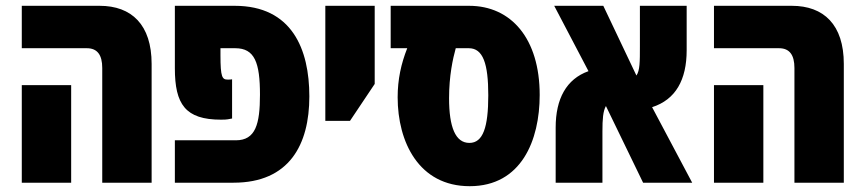

<svg xmlns="http://www.w3.org/2000/svg" viewBox="-20 -629 2975 661"><path d="M332 0H502V-409C502 -544 433 -609 323 -609H55V-463H279C315 -463 332 -440 332 -395ZM55 0H225V-336H55Z M582 0H784C976 0 1045 -131 1045 -297C1045 -460 985 -609 788 -609H582V-394C582 -270 618 -217 741 -217C765 -217 766 -219 779 -221V-356C774 -355 771 -355 764 -355C745 -355 739 -363 739 -439V-463H790C857 -463 875 -413 875 -303C875 -202 860 -146 792 -146H582Z M1100 -213H1185L1270 -340V-609H1100Z M1597 12C1775 12 1838 -146 1838 -302C1838 -496 1740 -609 1595 -609H1325V-463H1382C1361 -410 1349 -356 1349 -294C1349 -140 1422 12 1597 12ZM1596 -137C1548 -137 1526 -191 1526 -291C1526 -368 1539 -427 1549 -463H1594C1643 -463 1661 -410 1661 -301C1661 -191 1643 -137 1596 -137Z M1893 0H2054V-177C2054 -219 2056 -246 2066 -264L2194 0H2363L2225 -260C2306 -286 2344 -354 2344 -456V-609H2183V-469C2183 -417 2183 -386 2171 -369L2057 -609H1888L2006 -384C1930 -357 1893 -289 1893 -190Z M2715 0H2885V-409C2885 -544 2816 -609 2706 -609H2438V-463H2662C2698 -463 2715 -440 2715 -395ZM2438 0H2608V-336H2438Z"/></svg>

Font: Noto Sans Hebrew ExtraCondensed Black
Style: Regular
Weight: 900
Width: 2
Designer: Monotype Design Team
Foundry: Monotype Imaging Inc.
Version: Version 2.004